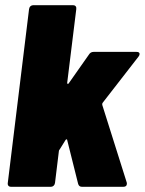

<svg xmlns="http://www.w3.org/2000/svg" viewBox="-20 -720 558 740"><path d="M10 -15 92 -685Q93 -692 97.5 -696Q102 -700 108 -700H262Q268 -700 271.5 -696Q275 -692 274 -685L239 -401Q239 -397 241 -396.5Q243 -396 245 -399L323 -510Q329 -520 341 -520H506Q518 -520 518 -512Q518 -507 514 -502L375 -323Q374 -321 374 -316L468 -18Q469 -16 469 -12Q469 0 455 0H296Q284 0 281 -12L239 -180Q239 -183 237 -183Q235 -183 233 -181L210 -144Q209 -143 208 -141.5Q207 -140 207 -138L192 -15Q191 -8 186.5 -4Q182 0 176 0H22Q16 0 12.5 -4Q9 -8 10 -15Z"/></svg>

Font: Barlow Semi Condensed Black
Style: Italic
Weight: 900
Width: 4
Italic angle: -7°
Designer: Jeremy Tribby
Foundry: Tribby Type
Version: Version 1.408